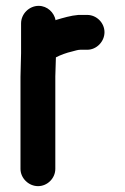

<svg xmlns="http://www.w3.org/2000/svg" viewBox="-20 -556 427 656"><path d="M337 -446C337 -478 310 -505 278 -505H248C222 -503 196 -495 172 -488C171 -487 171 -487 170 -487C165 -513 142 -536 112 -536C80 -536 52 -509 52 -476V-374C52 -350 50 -319 50 -293V21C50 53 78 80 110 80C142 80 169 53 169 21V-295C169 -316 171 -340 171 -360C186 -368 208 -376 226 -380C235 -382 245 -386 254 -386H278C310 -386 337 -414 337 -446Z"/></svg>

Font: Electronic
Style: Nord
Weight: 900
Version: Version 1.011